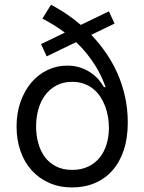

<svg xmlns="http://www.w3.org/2000/svg" viewBox="-20 -793 620 824"><path d="M371.8 -643.5Q405.5 -608.3 434.1 -567.1Q462.7 -525.9 483.7 -478.9Q504.6 -431.8 516.5 -378.7Q528.4 -325.6 528.4 -267Q528.4 -201 511.4 -149.3Q494.3 -97.7 462.9 -62Q431.5 -26.3 387.6 -7.5Q343.8 11.4 289.8 11.4Q235.1 11.4 190.9 -8.2Q146.7 -27.7 115.6 -62.3Q84.5 -96.9 67.8 -145.1Q51.1 -193.2 51.1 -250Q51.1 -308.2 68.2 -356.2Q85.2 -404.1 114.5 -438.7Q143.8 -473.4 183.6 -492.4Q223.4 -511.4 268.5 -511.4Q299.4 -511.4 324.4 -503Q349.4 -494.7 369.1 -481.4Q388.8 -468 403.1 -451.5Q417.3 -435 426.1 -419H433.2Q425.8 -440.3 414.8 -464Q403.8 -487.6 388.5 -512.3Q373.2 -536.9 353 -562.1Q332.7 -587.4 306.8 -612.2L180.4 -551.1L156.2 -603.7L258.2 -653.1Q237.2 -669 213.4 -683.9Q189.6 -698.9 161.9 -713.1L198.9 -772.7Q231.2 -755.7 263.5 -734.2Q295.8 -712.7 326.7 -686.1L447.4 -744.3L471.6 -691.8ZM289.8 -63.9Q328.8 -63.9 358.3 -77.9Q387.8 -92 407.5 -116.3Q427.2 -140.6 437.3 -173.7Q447.4 -206.7 447.4 -244.3Q447.4 -267.4 443.5 -291Q439.6 -314.6 431.5 -336.5Q423.3 -358.3 410.7 -377.7Q398.1 -397 380.5 -411.2Q362.9 -425.4 340.4 -433.6Q317.8 -441.8 289.8 -441.8Q251.1 -441.8 221.9 -426.1Q192.8 -410.5 173.5 -384.2Q154.1 -358 144.5 -323.2Q134.9 -288.4 134.9 -250Q134.9 -213.8 143.8 -180.2Q152.7 -146.7 171.3 -120.7Q190 -94.8 219.5 -79.4Q248.9 -63.9 289.8 -63.9Z"/></svg>

Font: Interop
Style: Regular
Weight: 400
Designer: Rasmus Andersson, Google, Jang Haemin
Foundry: jhaemin
Version: Version 1.008